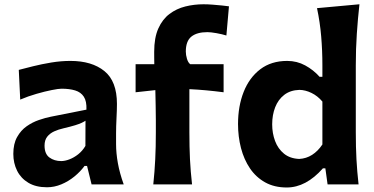

<svg xmlns="http://www.w3.org/2000/svg" viewBox="-20 -846 1716 881"><path d="M261 -106.9Q229.2 -106.9 206.8 -123.3Q184.4 -139.7 184.4 -178Q184.4 -203 196.6 -218.6Q208.9 -234.2 228.7 -243.2Q248.6 -252.2 271.1 -257.2Q305.5 -265.3 324.8 -271.3Q344.1 -277.3 354.6 -282.3Q365.2 -287.4 372.3 -292.1L371.9 -176.4Q358.5 -153.7 338.9 -138.1Q319.2 -122.6 298.6 -114.8Q277.9 -106.9 261 -106.9ZM195.8 13.3Q229.2 13.3 261.6 -0.2Q294 -13.7 321.5 -36.2Q349 -58.7 368 -84.7H379.4L400.2 0H547.6Q529 -51.7 520.8 -97.7Q512.6 -143.8 512.6 -184.7V-234Q512.6 -265.7 514.6 -304.1Q516.6 -342.6 516.6 -369Q516.6 -473.4 459 -519.9Q401.4 -566.5 303.2 -566.5Q260.3 -566.5 215.7 -559.2Q171.1 -551.8 132.1 -542.1Q93.1 -532.4 66.2 -525.3L72.8 -389Q109 -404.4 147.7 -415.5Q186.5 -426.7 217.6 -432.8Q248.6 -439 262.5 -439Q298.8 -439 324.9 -431Q351 -423.1 364.6 -402.3Q378.2 -381.5 376.6 -342.9L212.9 -310.4Q188.4 -305.6 158.7 -295.4Q129 -285.3 102.3 -266.6Q75.6 -247.9 58.4 -217Q41.1 -186.2 41.1 -139.8Q41.1 -97.4 58.5 -62.6Q75.9 -27.8 110.2 -7.3Q144.5 13.3 195.8 13.3Z M683.4 0H861.2Q854.5 -59.3 851.7 -115.1Q849 -170.9 849 -239.5V-436.9Q887.5 -435.1 926.4 -431.5Q965.2 -427.9 1006 -422.6V-551.3H853Q843.2 -558.6 837.9 -576.2Q832.6 -593.8 832.6 -609.3Q832.6 -657.4 858.1 -678Q883.6 -698.5 931.5 -698.5Q947.2 -698.5 973.6 -693.8Q999.9 -689 1018.8 -683.1L1030.6 -817Q1018.9 -818.7 998.8 -820.8Q978.6 -822.9 956.1 -824.6Q933.6 -826.4 914 -826.4Q870.7 -826.4 830.3 -816.3Q789.8 -806.2 757.6 -781.9Q725.3 -757.5 706.4 -715.2Q687.5 -672.9 687.5 -608.5Q687.5 -594.6 687.6 -580.3Q687.8 -566.1 688 -551.3H602.2V-422.6L692.8 -432.5Q693.6 -393.8 694.3 -359.5Q695.1 -325.2 695.1 -294.3V-239.5Q695.1 -170.9 692.3 -115.1Q689.6 -59.3 683.4 0Z M1352.9 -116.7Q1310.6 -118.5 1283.1 -140.9Q1255.5 -163.4 1242.2 -199Q1228.9 -234.7 1228.9 -275.5Q1228.9 -318.7 1242.7 -353.9Q1256.4 -389.1 1284.1 -410.6Q1311.9 -432.2 1353.8 -433.6Q1381.2 -433.2 1409.2 -419.6Q1437.2 -406.1 1459.3 -380V-183.1Q1438.7 -152.3 1411.9 -135.3Q1385 -118.3 1352.9 -116.7ZM1295.8 14.3Q1384.2 14.3 1461.7 -73.6H1472.9L1483.1 0H1625.3Q1618.6 -59.3 1615.6 -115.1Q1612.6 -170.9 1612.6 -239.5V-546.2Q1612.6 -621.8 1617.3 -691.3Q1622 -760.8 1629.3 -826.4L1434.6 -808.6Q1448.4 -743.6 1453.8 -678.8Q1459.3 -614.1 1459.3 -546.2V-493.5H1446.5Q1418.5 -525.1 1380.5 -545.8Q1342.5 -566.5 1297.8 -566.5Q1224.5 -566.5 1174.3 -528.2Q1124 -489.9 1098.1 -424.4Q1072.2 -358.9 1072.2 -276.8Q1072.2 -219.1 1085.8 -166.5Q1099.5 -114 1127 -73.4Q1154.5 -32.8 1196.7 -9.2Q1238.8 14.3 1295.8 14.3Z"/></svg>

Font: Pinar-VF
Style: Regular
Weight: 300
Designer: Amin Abedi
Version: Version 3.0